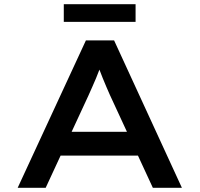

<svg xmlns="http://www.w3.org/2000/svg" viewBox="-20 -892 948 912"><path d="M64 0 388 -700H522L844 0H706L502 -441Q494 -459 485 -480Q476 -501 467.5 -522Q459 -543 451 -564.5Q443 -586 437 -606L468 -607Q461 -585 453 -563Q445 -541 436 -520Q427 -499 418 -478.5Q409 -458 400 -438L197 0ZM209 -153 256 -266H645L672 -153ZM283 -788V-872H624V-788Z"/></svg>

Font: Lexend Peta Medium
Style: Regular
Weight: 500
Designer: Bonnie Shaver-Troup, Thomas Jockin
Foundry: Lexend
Version: Version 1.007